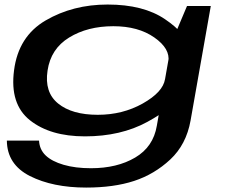

<svg xmlns="http://www.w3.org/2000/svg" viewBox="-20 -612 1048 868"><path d="M369.5 236Q494.5 236 586.2 206Q678 176 750 108.8Q822 41.5 841.5 -67L933 -585H825.5L755 -418L689 -43.5Q673 52 591.2 100.2Q509.5 148.5 391 148.5Q320.5 148.5 267.5 133Q214.5 117.5 186.5 90.8Q158.5 64 156.5 23.5H11Q12 131.5 115.2 183.8Q218.5 236 369.5 236ZM364 4.5Q526 4.5 645.8 -60.8Q765.5 -126 773.5 -172L726 -254Q716.5 -195.5 625.5 -144.2Q534.5 -93 422 -93Q305.5 -93 242.8 -144Q180 -195 195 -293Q209.5 -391.5 292.8 -442.5Q376 -493.5 492.5 -493.5Q605 -493.5 677.8 -442.5Q750.5 -391.5 741 -333.5L816 -412.5Q824 -458.5 726.2 -525Q628.5 -591.5 466.5 -591.5Q309.5 -591.5 186.2 -519.5Q63 -447.5 43.5 -294Q23.5 -141.5 115.2 -68.5Q207 4.5 364 4.5Z"/></svg>

Font: Anybody ExtraExpanded Medium
Style: Italic
Weight: 500
Width: 8
Italic angle: -10°
Version: Version 1.113;gftools[0.9.25]